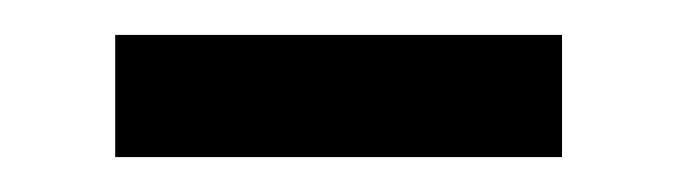

<svg xmlns="http://www.w3.org/2000/svg" viewBox="-20 -335 387 110"><path d="M46 -245H302V-315H46Z"/></svg>

Font: Noto Sans CJK JP
Style: Regular
Weight: 400
Designer: Ryoko NISHIZUKA 西塚涼子 (kana, bopomofo & ideographs); Paul D. Hunt (Latin, Greek & Cyrillic); Sandoll Communications 산돌커뮤니
Foundry: Adobe
Version: Version 2.004;hotconv 1.0.118;makeotfexe 2.5.65603